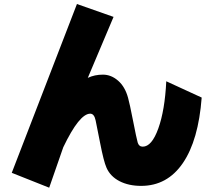

<svg xmlns="http://www.w3.org/2000/svg" viewBox="-20 -833 1040 932"><path d="M37.1 5.9 353.5 -813.5 531.2 -751 406.2 -455.1Q439.5 -470.7 479.5 -470.7Q519.5 -470.7 553.2 -441.4Q586.9 -412.1 601.6 -358.4Q609.4 -331.1 626 -246.1Q642.6 -161.1 648.4 -141.1Q654.3 -121.1 672.9 -121.1Q716.8 -121.1 748.5 -209.5Q780.3 -297.9 787.1 -438.5L959 -359.4Q943.4 -152.3 867.7 -41.5Q792 69.3 665 69.3Q604.5 69.3 560.1 46.4Q515.6 23.4 497.1 -18.6Q483.4 -48.8 465.3 -142.6Q447.3 -236.3 444.3 -248Q437.5 -281.2 418 -281.2Q365.2 -281.2 287.1 -118.2L218.8 78.1Z"/></svg>

Font: GenEi M Gothic v2 Black
Style: Regular
Weight: 900
Version: Version 2.0